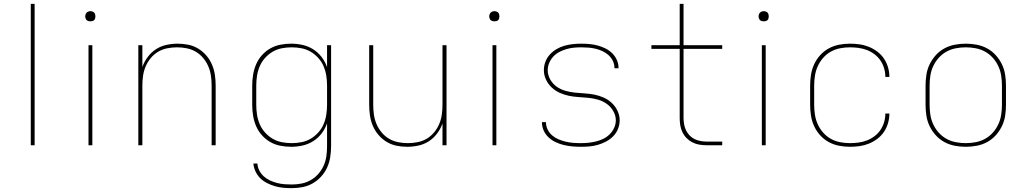

<svg xmlns="http://www.w3.org/2000/svg" viewBox="-20 -755 5340 998"><path d="M140 0V-735H160V0Z M440 0V-520H460V0ZM450 -644Q445 -644 439.5 -645.5Q434 -647 430.5 -650.5Q427 -654 425 -659.5Q423 -665 423 -670Q423 -675 425 -680.5Q427 -686 430.5 -689.5Q434 -693 439.5 -695Q445 -697 450 -697Q455 -697 460.5 -695Q466 -693 469.5 -689.5Q473 -686 474.5 -680.5Q476 -675 476 -670Q476 -665 474.5 -659.5Q473 -654 469.5 -650.5Q466 -647 460.5 -645.5Q455 -644 450 -644Z M699 0V-520H720V-407Q730 -435 748 -459Q766 -483 790.5 -499Q815 -515 844.5 -521.5Q874 -528 903 -528Q931 -528 958.5 -522.5Q986 -517 1010 -502.5Q1034 -488 1052.5 -466.5Q1071 -445 1082 -419Q1093 -393 1097 -365.5Q1101 -338 1101 -310V0H1080V-310Q1080 -335 1076.5 -360.5Q1073 -386 1063 -409.5Q1053 -433 1036.5 -453Q1020 -473 998 -486Q976 -499 950.5 -504Q925 -509 900 -509Q875 -509 849.5 -504Q824 -499 802 -486Q780 -473 763.5 -453Q747 -433 737 -409.5Q727 -386 723.5 -360.5Q720 -335 720 -310V0Z M1496 223Q1474 223 1452.5 221Q1431 219 1410 213Q1389 207 1369 197Q1349 187 1333.5 172Q1318 157 1308.5 137Q1299 117 1297 95H1318Q1319 114 1328 131.5Q1337 149 1351.5 162Q1366 175 1383.5 183Q1401 191 1420 196Q1439 201 1458 202.5Q1477 204 1496 204Q1522 204 1547.5 199Q1573 194 1595.5 181Q1618 168 1635 148.5Q1652 129 1662.5 105.5Q1673 82 1676.5 56.5Q1680 31 1680 5V-114Q1670 -85 1651.5 -61Q1633 -37 1607.5 -21Q1582 -5 1552.5 1.5Q1523 8 1493 8Q1465 8 1437 2.5Q1409 -3 1384.5 -17Q1360 -31 1341 -52.5Q1322 -74 1311 -100Q1300 -126 1295.5 -154Q1291 -182 1291 -210V-310Q1291 -338 1295.5 -366Q1300 -394 1311 -420Q1322 -446 1341 -467.5Q1360 -489 1384.5 -503Q1409 -517 1437 -522.5Q1465 -528 1493 -528Q1523 -528 1552.5 -521.5Q1582 -515 1607.5 -499Q1633 -483 1651.5 -459Q1670 -435 1680 -406V-520H1701V5Q1701 33 1696.5 61.5Q1692 90 1680.5 115.5Q1669 141 1649.5 162.5Q1630 184 1605.5 198Q1581 212 1553 217.5Q1525 223 1496 223ZM1496 -11Q1522 -11 1547.5 -16Q1573 -21 1595 -34Q1617 -47 1634.5 -66.5Q1652 -86 1662 -109.5Q1672 -133 1676 -158.5Q1680 -184 1680 -210V-310Q1680 -336 1676 -361.5Q1672 -387 1662 -410.5Q1652 -434 1634.5 -453.5Q1617 -473 1595 -486Q1573 -499 1547.5 -504Q1522 -509 1496 -509Q1470 -509 1444.5 -504Q1419 -499 1397 -486Q1375 -473 1357.5 -453.5Q1340 -434 1330 -410.5Q1320 -387 1316 -361.5Q1312 -336 1312 -310V-210Q1312 -184 1316 -158.5Q1320 -133 1330 -109.5Q1340 -86 1357.5 -66.5Q1375 -47 1397 -34Q1419 -21 1444.5 -16Q1470 -11 1496 -11Z M2097 8Q2069 8 2041.5 2.5Q2014 -3 1990 -17.5Q1966 -32 1947.5 -53.5Q1929 -75 1918 -101Q1907 -127 1903 -154.5Q1899 -182 1899 -210V-520H1920V-210Q1920 -185 1923.5 -159.5Q1927 -134 1937 -110.5Q1947 -87 1963.5 -67Q1980 -47 2002 -34Q2024 -21 2049.5 -16Q2075 -11 2100 -11Q2125 -11 2150.5 -16Q2176 -21 2198 -34Q2220 -47 2236.5 -67Q2253 -87 2263 -110.5Q2273 -134 2276.5 -159.5Q2280 -185 2280 -210V-520H2301V0H2280V-113Q2270 -85 2252 -61Q2234 -37 2209.5 -21Q2185 -5 2155.5 1.5Q2126 8 2097 8Z M2540 0V-520H2560V0ZM2550 -644Q2545 -644 2539.5 -645.5Q2534 -647 2530.5 -650.5Q2527 -654 2525 -659.5Q2523 -665 2523 -670Q2523 -675 2525 -680.5Q2527 -686 2530.5 -689.5Q2534 -693 2539.5 -695Q2545 -697 2550 -697Q2555 -697 2560.5 -695Q2566 -693 2569.5 -689.5Q2573 -686 2574.5 -680.5Q2576 -675 2576 -670Q2576 -665 2574.5 -659.5Q2573 -654 2569.5 -650.5Q2566 -647 2560.5 -645.5Q2555 -644 2550 -644Z M2999 8Q2977 8 2955 6Q2933 4 2911.5 -1Q2890 -6 2869.5 -15.5Q2849 -25 2832.5 -40Q2816 -55 2806.5 -75.5Q2797 -96 2797 -118V-120H2818V-118Q2818 -99 2827 -81Q2836 -63 2851 -50.5Q2866 -38 2884 -30.5Q2902 -23 2921 -18.5Q2940 -14 2959.5 -12.5Q2979 -11 2999 -11Q3019 -11 3039 -13Q3059 -15 3079 -20Q3099 -25 3117 -34Q3135 -43 3149.5 -57.5Q3164 -72 3172.5 -91Q3181 -110 3181 -130Q3181 -155 3167.5 -178Q3154 -201 3133.5 -215.5Q3113 -230 3088.5 -237Q3064 -244 3038.5 -246.5Q3013 -249 2987.5 -250.5Q2962 -252 2937.5 -257Q2913 -262 2889.5 -272.5Q2866 -283 2847.5 -300.5Q2829 -318 2818 -341.5Q2807 -365 2807 -390Q2807 -413 2815 -434Q2823 -455 2838 -471.5Q2853 -488 2872.5 -499.5Q2892 -511 2913 -517Q2934 -523 2956.5 -525.5Q2979 -528 3001 -528Q3023 -528 3044.5 -526Q3066 -524 3086.5 -518.5Q3107 -513 3126.5 -503.5Q3146 -494 3161.5 -479Q3177 -464 3186 -444Q3195 -424 3195 -403V-400H3174V-402Q3174 -421 3165.5 -438.5Q3157 -456 3143 -468.5Q3129 -481 3112 -489Q3095 -497 3076.5 -501.5Q3058 -506 3039 -507.5Q3020 -509 3001 -509Q2981 -509 2961.5 -507Q2942 -505 2923.5 -499.5Q2905 -494 2887.5 -485Q2870 -476 2856.5 -461.5Q2843 -447 2835 -428.5Q2827 -410 2827 -390Q2827 -365 2840 -342Q2853 -319 2873.5 -304.5Q2894 -290 2919 -283Q2944 -276 2969 -273.5Q2994 -271 3019.5 -269.5Q3045 -268 3070 -263Q3095 -258 3118.5 -247.5Q3142 -237 3160.5 -219.5Q3179 -202 3190 -178.5Q3201 -155 3201 -130Q3201 -107 3192.5 -85.5Q3184 -64 3168 -47.5Q3152 -31 3131.5 -20Q3111 -9 3089 -2.5Q3067 4 3044.5 6Q3022 8 2999 8Z M3734 0H3654Q3635 0 3616 -3Q3597 -6 3580 -14.5Q3563 -23 3549.5 -36.5Q3536 -50 3527.5 -67.5Q3519 -85 3516 -103.5Q3513 -122 3513 -141V-501H3366V-520H3513V-735H3533V-520H3734V-501H3533V-141Q3533 -125 3536 -108.5Q3539 -92 3546 -77.5Q3553 -63 3564.5 -51Q3576 -39 3590.5 -32Q3605 -25 3621.5 -22Q3638 -19 3654 -19H3734Z M3940 0V-520H3960V0ZM3950 -644Q3945 -644 3939.5 -645.5Q3934 -647 3930.5 -650.5Q3927 -654 3925 -659.5Q3923 -665 3923 -670Q3923 -675 3925 -680.5Q3927 -686 3930.5 -689.5Q3934 -693 3939.5 -695Q3945 -697 3950 -697Q3955 -697 3960.5 -695Q3966 -693 3969.5 -689.5Q3973 -686 3974.5 -680.5Q3976 -675 3976 -670Q3976 -665 3974.5 -659.5Q3973 -654 3969.5 -650.5Q3966 -647 3960.5 -645.5Q3955 -644 3950 -644Z M4398 8Q4369 8 4341 2.5Q4313 -3 4288 -16.5Q4263 -30 4243.5 -51.5Q4224 -73 4212 -99Q4200 -125 4195.5 -153.5Q4191 -182 4191 -210V-310Q4191 -338 4195.5 -366.5Q4200 -395 4212 -421Q4224 -447 4243.5 -468.5Q4263 -490 4288 -503.5Q4313 -517 4341 -522.5Q4369 -528 4398 -528Q4423 -528 4448 -524.5Q4473 -521 4496.5 -511.5Q4520 -502 4540.5 -486.5Q4561 -471 4575 -450Q4589 -429 4596 -404.5Q4603 -380 4603 -355H4582Q4582 -378 4575.5 -400Q4569 -422 4556.5 -440.5Q4544 -459 4525.5 -473Q4507 -487 4486 -495Q4465 -503 4442.5 -506Q4420 -509 4398 -509Q4372 -509 4346.5 -504Q4321 -499 4298.5 -486.5Q4276 -474 4258.5 -454Q4241 -434 4230.5 -410.5Q4220 -387 4216 -361.5Q4212 -336 4212 -310V-210Q4212 -184 4216 -158.5Q4220 -133 4230.5 -109.5Q4241 -86 4258.5 -66Q4276 -46 4298.5 -33.5Q4321 -21 4346.5 -16Q4372 -11 4398 -11Q4420 -11 4442.5 -14Q4465 -17 4486 -25Q4507 -33 4525.5 -47Q4544 -61 4556.5 -79.5Q4569 -98 4575.5 -120Q4582 -142 4582 -165H4603Q4603 -140 4596 -115.5Q4589 -91 4575 -70Q4561 -49 4540.5 -33.5Q4520 -18 4496.5 -8.5Q4473 1 4448 4.5Q4423 8 4398 8Z M5000 8Q4971 8 4942.5 2.5Q4914 -3 4889 -16.5Q4864 -30 4844.5 -51.5Q4825 -73 4812.5 -98.5Q4800 -124 4795.5 -152.5Q4791 -181 4791 -210V-310Q4791 -339 4795.5 -367.5Q4800 -396 4812.5 -421.5Q4825 -447 4844.5 -468.5Q4864 -490 4889 -503.5Q4914 -517 4942.5 -522.5Q4971 -528 5000 -528Q5029 -528 5057.5 -522.5Q5086 -517 5111 -503.5Q5136 -490 5155.5 -468.5Q5175 -447 5187.5 -421.5Q5200 -396 5204.5 -367.5Q5209 -339 5209 -310V-210Q5209 -181 5204.5 -152.5Q5200 -124 5187.5 -98.5Q5175 -73 5155.5 -51.5Q5136 -30 5111 -16.5Q5086 -3 5057.5 2.5Q5029 8 5000 8ZM5000 -11Q5026 -11 5052 -16Q5078 -21 5100.5 -33.5Q5123 -46 5140.5 -65.5Q5158 -85 5169 -108.5Q5180 -132 5184 -158Q5188 -184 5188 -210V-310Q5188 -336 5184 -362Q5180 -388 5169 -411.5Q5158 -435 5140.5 -454.5Q5123 -474 5100.5 -486.5Q5078 -499 5052 -504Q5026 -509 5000 -509Q4974 -509 4948 -504Q4922 -499 4899.5 -486.5Q4877 -474 4859.5 -454.5Q4842 -435 4831 -411.5Q4820 -388 4816 -362Q4812 -336 4812 -310V-210Q4812 -184 4816 -158Q4820 -132 4831 -108.5Q4842 -85 4859.5 -65.5Q4877 -46 4899.5 -33.5Q4922 -21 4948 -16Q4974 -11 5000 -11Z"/></svg>

Font: Iosevka Aile Thin
Style: Regular
Weight: 100
Designer: Belleve Invis
Foundry: Belleve Invis
Version: Version 31.1.0; ttfautohint (v1.8.4)